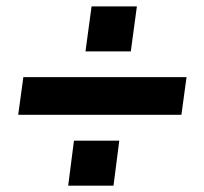

<svg xmlns="http://www.w3.org/2000/svg" viewBox="-20 -691 640 602"><path d="M37.1 -331.1 53.2 -449.2H564.9L548.8 -331.1ZM354 -250 335.9 -108.9H193.8L211.9 -250ZM409.2 -670.9 390.1 -529.8H248L267.1 -670.9Z"/></svg>

Font: Cooper Hewitt
Style: Semibold Italic
Weight: 710
Designer: Village Type and Design LLC
Foundry: Cooper Hewitt Smithsonian Design Museum
Version: 1.000